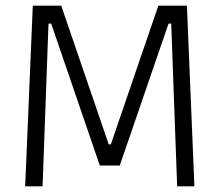

<svg xmlns="http://www.w3.org/2000/svg" viewBox="-20 -659 776 679"><path d="M69 0 96 -639H196.5L364.5 -148.5H372L540 -639H641L667.5 0H606.5L596 -286.5L585.5 -575.5H576L403.5 -73.5H333L161 -575.5H151.5L141 -286L130.5 0Z"/></svg>

Font: Anek Tamil Medium Light
Style: Regular
Weight: 300
Version: Version 1.003